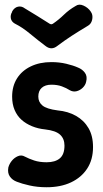

<svg xmlns="http://www.w3.org/2000/svg" viewBox="-20 -774 432 807"><path d="M176 13Q137 13 104 5.5Q71 -2 51 -10Q32 -17 21.5 -32Q11 -47 15 -70Q19 -85 29.5 -98Q40 -111 55 -117.5Q70 -124 84 -116Q101 -107 123.5 -99.5Q146 -92 176 -92Q212 -92 231.5 -108.5Q251 -125 251 -162Q251 -191 232.5 -208Q214 -225 170 -230Q140 -233 114.5 -243.5Q89 -254 70.5 -270.5Q52 -287 41.5 -311.5Q31 -336 31 -368Q31 -412 51.5 -444.5Q72 -477 109.5 -495Q147 -513 196 -513Q229 -513 258.5 -506Q288 -499 308 -490Q326 -483 337 -468Q348 -453 342 -430Q339 -416 327.5 -405Q316 -394 301.5 -390.5Q287 -387 273 -395Q259 -404 240 -411Q221 -418 196 -418Q170 -418 155.5 -405Q141 -392 141 -368Q141 -345 158.5 -330.5Q176 -316 222 -310Q266 -306 299.5 -287Q333 -268 352 -235.5Q371 -203 371 -156Q371 -103 346.5 -65.5Q322 -28 278.5 -7.5Q235 13 176 13ZM362 -724Q368 -716 368.5 -704.5Q369 -693 364.5 -682.5Q360 -672 350 -666Q310 -642 281.5 -623.5Q253 -605 221 -581Q196 -561 171 -581Q139 -605 106.5 -632Q74 -659 42 -675Q28 -683 25.5 -697Q23 -711 31 -724V-726Q41 -743 56 -746Q71 -749 84 -739Q111 -723 136.5 -707Q162 -691 189 -674Q193 -672 195.5 -672Q198 -672 202 -674Q227 -691 248.5 -712Q270 -733 298 -749Q312 -759 331 -750.5Q350 -742 361 -726Z"/></svg>

Font: Winky Sans Medium
Style: Regular
Weight: 500
Designer: Simon Atzbach
Foundry: typofactur
Version: Version 1.205